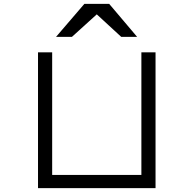

<svg xmlns="http://www.w3.org/2000/svg" viewBox="-20 -970 1000 990"><path d="M782 -700H709V-68H249V-700H176V0H782ZM269 -780H351L479 -896L605 -780H687L543 -950H415Z"/></svg>

Font: altertype_V2
Style: Regular
Weight: 400
Designer: Simon Renaud
Version: Version 2.001;Glyphs 3.1.2 (3151)